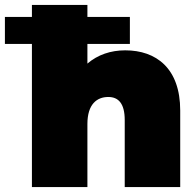

<svg xmlns="http://www.w3.org/2000/svg" viewBox="-77 -762 795 782"><path d="M-57 -583H53V0H279V-257C279 -338 318 -367 364 -367C405 -367 431 -341 431 -273V0H657V-312C657 -484 559 -557 433 -557C374 -557 321 -539 279 -503V-583H452V-693H279V-742H53V-693H-57Z"/></svg>

Font: Chess Sans Black
Style: Regular
Weight: 900
Designer: Wolf Bōese
Foundry: Wolf Bōese
Version: Version 7.223;Glyphs 3.3 (3306)